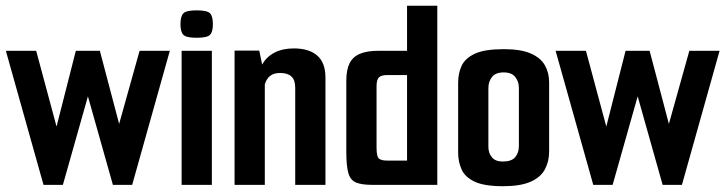

<svg xmlns="http://www.w3.org/2000/svg" viewBox="-23 -648 2544 673"><path d="M-2.5 -470H103.8L175.2 -204.4L242.8 -470H327L394.6 -213.7L466.3 -470H572.3L440.3 0H372.7L285.2 -310.3L197.4 0H129.5Z M613.6 0V-470H719.6V0ZM666.2 -515.6Q630.4 -515.6 620 -525.7Q609.6 -535.8 609.6 -563.3Q609.6 -591.5 620 -601.6Q630.4 -611.7 666.2 -611.7Q702.7 -611.7 713 -601.6Q723.2 -591.5 723.2 -563.3Q723.2 -535.8 713 -525.7Q702.7 -515.6 666.2 -515.6Z M799.2 -470.7H885.7L896 -421.7Q910.6 -448.6 939.1 -463.5Q967.6 -478.3 1007 -478.3Q1060.4 -478.3 1089.1 -453.1Q1117.8 -428 1117.8 -376V0H1011.8V-340.2Q1011.8 -367.7 998.5 -379.9Q985.2 -392.2 959 -392.2Q936.2 -392.2 923.4 -381.6Q910.6 -371.1 905.2 -352.1V0H799.2Z M1282.4 0Q1245.4 0 1225.5 -8Q1205.5 -16 1198.2 -40.8Q1190.9 -65.6 1190.9 -115.6V-365.2Q1190.9 -403.2 1202.3 -426.1Q1213.8 -449.1 1238.8 -459.5Q1263.7 -470 1304.4 -470H1403.8V-628H1509.8V0ZM1403.8 -85.1V-384.9H1335.1Q1312.9 -384.9 1304.9 -376.5Q1296.9 -368.2 1296.9 -345V-130.3Q1296.9 -99.5 1305.1 -92.3Q1313.3 -85.1 1334.3 -85.1Z M1739.9 4.7Q1674.4 4.7 1640.6 -11.3Q1606.8 -27.3 1594.9 -54.3Q1582.9 -81.3 1582.9 -112.6V-358.4Q1582.9 -390.7 1595 -417.2Q1607.2 -443.7 1641.5 -459.7Q1675.7 -475.7 1743 -475.7Q1803.3 -475.7 1837.9 -460.3Q1872.5 -445 1887.1 -418.8Q1901.8 -392.7 1901.8 -359.8V-116.6Q1901.8 -82 1887 -54.4Q1872.2 -26.7 1836.9 -11Q1801.6 4.7 1739.9 4.7ZM1739.3 -81.8Q1770.1 -81.8 1783 -97.2Q1795.8 -112.6 1795.8 -136.5V-340.2Q1795.8 -361.4 1783.3 -377.8Q1770.8 -394.2 1742.3 -394.2Q1714.2 -394.2 1701.5 -378Q1688.9 -361.8 1688.9 -340.2V-133.4Q1688.9 -111.6 1701.2 -96.7Q1713.5 -81.8 1739.3 -81.8Z M1924.5 -470H2030.8L2102.2 -204.4L2169.8 -470H2254L2321.6 -213.7L2393.3 -470H2499.3L2367.3 0H2299.7L2212.2 -310.3L2124.4 0H2056.5Z"/></svg>

Font: Smooch Sans Thin
Style: Regular
Weight: 100
Designer: Robert E. Leuschke
Foundry: Robert E. Leuschke
Version: Version 1.010